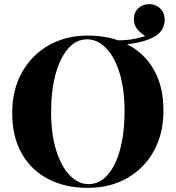

<svg xmlns="http://www.w3.org/2000/svg" viewBox="-20 -894 850 928"><path d="M511 -700Q572 -697 614.5 -703.5Q657 -710 693 -724L690 -716Q667 -727 647 -748.5Q627 -770 627 -801Q627 -834 648.5 -854Q670 -874 701 -874Q732 -874 754 -853.5Q776 -833 776 -797Q776 -770 760.5 -747Q745 -724 713 -710Q687 -697 642.5 -687.5Q598 -678 537 -679ZM405 -722Q515 -722 597 -679Q679 -636 724.5 -555.5Q770 -475 770 -360Q770 -248 723.5 -164Q677 -80 594.5 -33Q512 14 404 14Q295 14 212.5 -29Q130 -72 84.5 -153Q39 -234 39 -348Q39 -460 86 -544Q133 -628 215.5 -675Q298 -722 405 -722ZM401 -704Q348 -704 309 -659Q270 -614 248.5 -535Q227 -456 227 -352Q227 -246 251.5 -167.5Q276 -89 317.5 -46.5Q359 -4 408 -4Q461 -4 500.5 -49Q540 -94 561 -173.5Q582 -253 582 -356Q582 -463 558 -541Q534 -619 492.5 -661.5Q451 -704 401 -704Z"/></svg>

Font: Playfair Display ExtraBold
Style: Regular
Weight: 800
Designer: Claus Eggers Sørensen
Foundry: Claus Eggers Sørensen
Version: Version 1.203